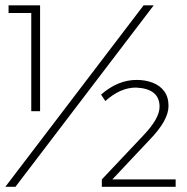

<svg xmlns="http://www.w3.org/2000/svg" viewBox="-24 -720 722 740"><path d="M35.5 0H-3.5L529.5 -699.5H568.5ZM130.5 -291.5H96.5V-670H9V-699.5H130.5ZM653 0H368.5V-28.5L528.5 -198Q591 -263.5 591 -308.5Q591 -378.5 500 -382.5Q439.5 -382.5 382 -330.5L365.5 -355.5Q430.5 -412 502.5 -412Q536.5 -412 564.5 -401.2Q592.5 -390.5 609 -368.2Q625.5 -346 625.5 -311.5Q625.5 -255.5 551 -179.5L409 -28.5H653Z"/></svg>

Font: Argentum Novus ExtraLight
Style: Regular
Weight: 250
Designer: Julieta Ulanovsky (font) & Cristiano Sobral (main changes)
Foundry: Julieta Ulanovsky (font) & Cristiano Sobral (main changes)
Version: Version 3.00;November 27, 2020;FontCreator 13.0.0.2655 64-bi